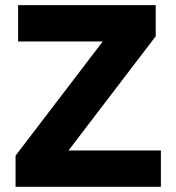

<svg xmlns="http://www.w3.org/2000/svg" viewBox="-20 -720 680 740"><path d="M244.1 -140.1H600.1V0H40V-120.1L376 -560.1H49.8V-700.2H580.1V-580.1Z"/></svg>

Font: Gully
Style: Bold
Weight: 700
Designer: jaikishan Patel
Foundry: MagicType
Version: Version 1.000;Glyphs 3.2 (3242)